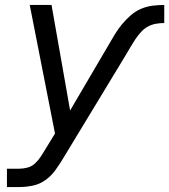

<svg xmlns="http://www.w3.org/2000/svg" viewBox="-20 -540 683 775"><path d="M8 215V141H57Q74 141 91 136.5Q108 132 121.5 119.5Q135 107 145 91.5Q155 76 164 61L202 -1L100 -520H188L263 -94L418 -358Q430 -379 443 -400.5Q456 -422 472 -441.5Q488 -461 507.5 -478Q527 -495 549.5 -504.5Q572 -514 596 -517Q620 -520 643 -520V-447Q626 -447 609 -444Q592 -441 576.5 -432.5Q561 -424 548.5 -410Q536 -396 526 -381Q516 -366 507 -350.5Q498 -335 489 -320L235 99Q235 99 235 99Q235 99 235 99Q220 124 203 147.5Q186 171 162.5 187.5Q139 204 111.5 209.5Q84 215 57 215Z"/></svg>

Font: Iosevka SS04 Extended
Style: Italic
Weight: 400
Width: 7
Italic angle: -9°
Monospace: yes
Designer: Belleve Invis
Foundry: Belleve Invis
Version: Version 19.0.0; ttfautohint (v1.8.4)